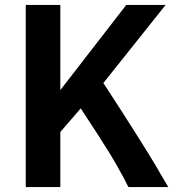

<svg xmlns="http://www.w3.org/2000/svg" viewBox="-20 -763 726 783"><path d="M85 0V-743H226V-395.5L495 -743H655.5L364.5 -378L339 -355.5L202.5 -197.5L226 -299.5V0ZM474 -56.5Q454.5 -93 431 -131.5Q407.5 -170 383 -208Q358.5 -246 335.2 -281.2Q312 -316.5 292.5 -347L343 -391.5L389 -443.5Q400.5 -426 422.2 -392.8Q444 -359.5 471.8 -316.2Q499.5 -273 529.2 -226.2Q559 -179.5 586.5 -134.8Q614 -90 634.5 -54Q640 -45 645.2 -36Q650.5 -27 655.8 -18Q661 -9 666.5 0H504Q498 -10 492.5 -22Q487 -34 474 -56.5Z"/></svg>

Font: Merriweather Sans SemiBold
Style: Regular
Weight: 600
Designer: Eben Sorkin
Foundry: Eben Sorkin
Version: Version 2.001